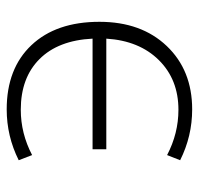

<svg xmlns="http://www.w3.org/2000/svg" viewBox="-30 -540 580 559"><g transform="rotate(-90 259.5 -260.0)"><path d="M105 -240V-280H427Q422 -380 367.5 -434.5Q313 -489 220 -489Q151 -489 88 -456L73 -495Q143 -530 221 -530Q340 -530 408 -458Q476 -386 476 -260Q476 -138 405.5 -64Q335 10 221 10Q143 10 73 -25L88 -63Q151 -30 220 -30Q308 -30 364.5 -87Q421 -144 427 -240Z"/></g></svg>

Font: Mplus 1p Light
Style: Regular
Weight: 300
Version: Version 1.061